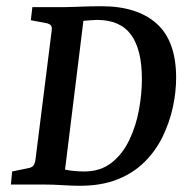

<svg xmlns="http://www.w3.org/2000/svg" viewBox="-20 -593 611 617"><path d="M237 4Q211 4 180.5 2Q150 0 121 0H15L19 -42L68 -52Q81 -54 86.5 -60Q92 -66 94 -80L146 -494Q148 -507 143 -512Q138 -517 127 -519L79 -528L84 -570H185Q202 -570 223 -571Q244 -572 266 -572.5Q288 -573 306 -573Q421 -573 483.5 -517Q546 -461 546 -343Q546 -297 535.5 -248.5Q525 -200 503 -154.5Q481 -109 445 -73Q409 -37 357.5 -16.5Q306 4 237 4ZM251 -42Q303 -42 338.5 -70Q374 -98 395.5 -143Q417 -188 426.5 -239.5Q436 -291 436 -339Q436 -434 401 -481.5Q366 -529 292 -529Q282 -529 271 -528Q260 -527 248 -526L189 -48Q202 -45 219 -43.5Q236 -42 251 -42Z"/></svg>

Font: Rasa Medium
Style: Italic
Weight: 500
Italic angle: -7.10001°
Designer: Anna Giedrys (Yrsa+Rasa design), David Brezina (Yrsa art-direction, Rasa art-direction, design)
Foundry: Rosetta Type Foundry
Version: Version 2.004